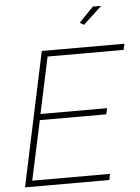

<svg xmlns="http://www.w3.org/2000/svg" viewBox="-61 -967 740 1014"><g transform="rotate(-5 309.5 -460.0)"><path d="M181 -710H619L612 -678H209L145 -379H498L491 -347H139L71 -32H483L477 0H30ZM415 -828 394 -841 470 -920H514Z"/></g></svg>

Font: Raleway Thin ExtraLight
Style: Italic
Weight: 250
Italic angle: -12°
Version: Version 4.026